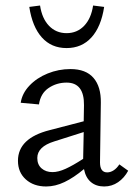

<svg xmlns="http://www.w3.org/2000/svg" viewBox="-20 -670 484 695"><path d="M444 -52Q430 -26 407.5 -10.5Q385 5 357 5Q328 5 309 -11Q290 -27 284 -58Q247 -27 213.5 -11Q180 5 147 5Q102 5 73.5 -20.5Q45 -46 45 -88Q45 -170 160 -199L283 -231L284 -289Q285 -371 221 -371Q185 -371 156 -351.5Q127 -332 121 -292L55 -298Q60 -332 86.5 -360Q113 -388 152.5 -404Q192 -420 235 -420Q291 -420 318.5 -388Q346 -356 345 -298L342 -82Q342 -46 368 -46Q380 -46 391.5 -53.5Q403 -61 412 -75ZM170 -47Q191 -47 217.5 -59Q244 -71 281 -95L283 -192L176 -158Q115 -139 115 -98Q115 -74 130.5 -60.5Q146 -47 170 -47ZM86 -645 125 -650Q132 -603 157.5 -576.5Q183 -550 221 -550Q259 -550 284.5 -576.5Q310 -603 317 -650L357 -645Q346 -573 311 -534.5Q276 -496 221 -496Q166 -496 131.5 -534.5Q97 -573 86 -645Z"/></svg>

Font: Ysabeau
Style: Regular
Weight: 400
Designer: Christian Thalmann (Catharsis Fonts)
Version: Version 0.003